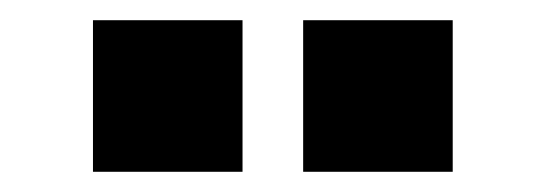

<svg xmlns="http://www.w3.org/2000/svg" viewBox="-20 -760 540 190"><path d="M280 -590V-740H428V-590ZM72 -590V-740H220V-590Z"/></svg>

Font: Nunito Sans 7pt Condensed Black
Style: Regular
Weight: 900
Width: 3
Designer: Vernon Adams
Foundry: Vernon Adams
Version: Version 3.101;gftools[0.9.27]